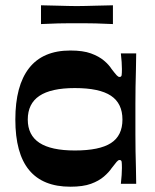

<svg xmlns="http://www.w3.org/2000/svg" viewBox="-20 -695 587 726"><path d="M246 11Q142 11 90 -52Q38 -115 38 -243Q38 -371 90 -437.5Q142 -504 246 -504Q294 -504 324 -493Q354 -482 373 -466Q392 -450 402 -434Q415 -417 421 -410.5Q427 -404 432 -404Q439 -404 440 -411Q441 -418 441 -434Q441 -444 440 -460.5Q439 -477 437 -493H495Q495 -464 494 -431.5Q493 -399 492.5 -366Q492 -333 492 -302Q492 -271 492 -243Q492 -217 492 -186.5Q492 -156 492.5 -124Q493 -92 494 -60.5Q495 -29 495 0H437Q439 -17 440 -33Q441 -49 441 -60Q441 -76 440 -83Q439 -90 432 -90Q427 -90 421 -83Q415 -76 402 -59Q392 -44 373 -27.5Q354 -11 324 0Q294 11 246 11ZM263 -126Q356 -126 399.5 -154Q443 -182 443 -243Q443 -304 399.5 -333Q356 -362 263 -362Q173 -362 129 -332.5Q85 -303 85 -243Q85 -184 129 -155Q173 -126 263 -126ZM135 -604V-675Q177 -674 199.5 -673.5Q222 -673 237 -672.5Q252 -672 270 -672Q289 -672 304 -672.5Q319 -673 342 -673.5Q365 -674 407 -675V-604Q365 -606 342 -606.5Q319 -607 304 -607Q289 -607 270 -607Q252 -607 237 -607Q222 -607 199.5 -606.5Q177 -606 135 -604Z"/></svg>

Font: Ojuju
Style: Bold
Weight: 700
Designer: Chisaokwu Joboson, Mirko Velimirovic
Foundry: Udi Foundry
Version: Version 1.000